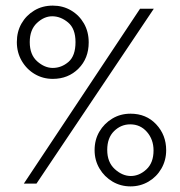

<svg xmlns="http://www.w3.org/2000/svg" viewBox="-20 -654 640 684"><path d="M168 -373Q133 -373 104 -390Q75 -407 57.5 -437Q40 -467 40 -504Q40 -541 56.5 -570Q73 -599 102 -616.5Q131 -634 168 -634Q204 -634 233 -617Q262 -600 279 -570.5Q296 -541 296 -503Q296 -446 259.5 -409.5Q223 -373 168 -373ZM65 0 479 -623H528L110 0ZM168 -412Q199 -412 224 -433.5Q249 -455 249 -504Q249 -552 222.5 -574Q196 -596 166 -596Q137 -596 111.5 -572Q86 -548 86 -504Q86 -459 112.5 -435.5Q139 -412 168 -412ZM445 10Q410 10 381 -7Q352 -24 334.5 -53.5Q317 -83 317 -119Q317 -156 334 -185Q351 -214 380 -231.5Q409 -249 445 -249Q501 -249 536.5 -211Q572 -173 572 -119Q572 -83 555 -53.5Q538 -24 509 -7Q480 10 445 10ZM446 -27Q476 -27 501.5 -50.5Q527 -74 527 -118Q527 -157 503.5 -184Q480 -211 444 -211Q411 -211 386.5 -187Q362 -163 362 -120Q362 -76 389 -51.5Q416 -27 446 -27Z"/></svg>

Font: Inconsolata Expanded Light
Style: Regular
Weight: 300
Width: 7
Monospace: yes
Designer: Raph Levien, Cyreal, Brenton Simpson
Foundry: Raph Levien, Cyreal, Google
Version: Version 3.001; ttfautohint (v1.8.2.53-6de2)